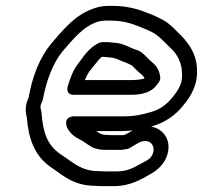

<svg xmlns="http://www.w3.org/2000/svg" viewBox="-20 -603 689 652"><path d="M230 -281H414C436 -281 486 -279 512 -314C518 -322 526 -329 524 -343C521 -363 512 -378 503 -386L486 -401C480 -408 475 -412 470 -417C455 -432 444 -433 436 -436L420 -443C404 -449 395 -455 377 -457L356 -459C350 -460 346 -460 341 -460H328C324 -460 320 -459 316 -457C280 -441 260 -405 247 -389C227 -364 218 -336 210 -310C207 -300 207 -281 230 -281ZM268 -331C273 -343 278 -353 284 -361C300 -380 315 -402 326 -410H332C335 -410 339 -409 342 -409L362 -407C374 -405 382 -400 395 -395L409 -390C420 -385 429 -380 429 -380C435 -373 442 -367 447 -362L464 -347C467 -344 469 -341 471 -337C463 -333 440 -331 422 -331ZM341 -145C324 -145 317 -151 307 -158H392C405 -158 418 -159 430 -160C419 -154 410 -146 398 -144H356C355 -144 347 -145 341 -145ZM493 -173C539 -186 575 -210 604 -247C628 -276 652 -315 649 -368C647 -425 616 -463 583 -494C569 -509 549 -529 524 -540L508 -548C499 -552 492 -555 481 -559C452 -571 412 -583 365 -583H346C328 -583 310 -579 292 -572C229 -548 190 -496 154 -455C114 -406 90 -344 77 -271C68 -253 64 -229 71 -205C77 -131 97 -74 153 -35C189 -12 226 28 304 28C311 29 320 29 326 29H368C422 29 460 6 491 -12C513 -24 535 -43 546 -71C566 -124 536 -166 493 -173ZM314 -22C255 -22 228 -52 186 -79C142 -109 126 -150 121 -220C120 -229 116 -236 118 -245C119 -252 125 -260 126 -267C138 -333 161 -389 191 -427C229 -471 260 -509 303 -526C315 -531 327 -533 337 -533H356C395 -533 426 -524 455 -512C463 -508 471 -506 479 -502L496 -494C519 -483 542 -456 561 -438C582 -419 597 -390 598 -356C601 -321 587 -299 566 -273C546 -248 523 -231 494 -223C464 -214 438 -208 401 -208H236C236 -208 194 -212 207 -172C208 -168 211 -164 213 -161L220 -152C234 -136 250 -131 264 -122C275 -114 283 -109 295 -102C296 -101 299 -100 300 -100L311 -97C322 -94 338 -94 348 -94H390C395 -94 400 -95 404 -96C410 -96 416 -98 420 -100C437 -110 451 -120 463 -123C492 -130 508 -106 499 -81C494 -69 487 -62 473 -55C440 -38 419 -21 377 -21H335C331 -21 322 -22 314 -22Z"/></svg>

Font: Blanket
Style: BdOutlineObl
Weight: 700
Foundry: Cannot Into Space Fonts
Version: Version 0.9